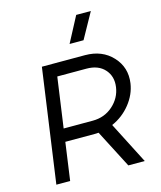

<svg xmlns="http://www.w3.org/2000/svg" viewBox="-129 -984 903 1077"><g transform="rotate(-15 322.5 -445.5)"><path d="M405.8 -660.2Q505.4 -660.2 564.9 -595.9Q624.5 -531.7 611.8 -441.9Q602.5 -378.4 559.1 -324.2Q515.6 -270 452.1 -242.2L576.2 0H481L367.2 -220.2Q360.4 -219.2 344.2 -219.2H173.8L143.1 0H63L155.8 -660.2ZM184.1 -293.9H353Q421.9 -293.9 470.5 -337.2Q519 -380.4 527.8 -441.9Q536.6 -502.9 500 -543.9Q463.4 -585 394 -585H225.1ZM338.9 -743.2 417 -891.1H502L419.9 -743.2Z"/></g></svg>

Font: Human Sans
Style: Italic
Weight: 400
Italic angle: -8°
Designer: Tim Radville
Foundry: Continuum
Version: Version 1.000;FEAKit 1.0